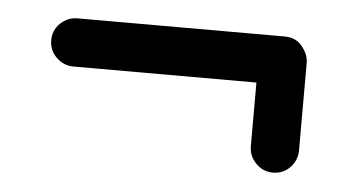

<svg xmlns="http://www.w3.org/2000/svg" viewBox="-30 -401 541 291"><g transform="rotate(5 240.5 -255.5)"><path d="M41 -322.8Q41 -338.4 52 -348.9Q63 -359.4 78.1 -359.4H393.1Q410.2 -359.4 419.9 -347.2Q429.7 -335 429.7 -322.8V-189.5Q429.7 -174.3 419.2 -163.3Q408.7 -152.3 393.1 -152.3Q377.9 -152.3 367.2 -163.3Q356.4 -174.3 356.4 -189.5V-286.1H78.1Q63 -286.1 52 -296.9Q41 -307.6 41 -322.8Z"/></g></svg>

Font: Mikhak-DS2-FD Regular
Style: Regular
Weight: 400
Designer: Amin Abedi
Version: Version 3.4